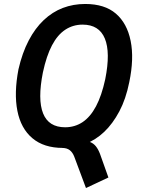

<svg xmlns="http://www.w3.org/2000/svg" viewBox="-20 -735 711 967"><path d="M413 212 354 54Q346 33 331.5 21.5Q317 10 292 10L387 -26Q415 -27 433 -20Q451 -13 463 2Q475 17 484 41L526 159ZM297 10Q201 10 143 -39Q85 -88 67.5 -177Q50 -266 73 -386Q92 -469 124.5 -531Q157 -593 200.5 -634Q244 -675 296.5 -695Q349 -715 409 -715Q507 -715 563.5 -666.5Q620 -618 638 -529Q656 -440 631 -321Q614 -236 581 -174Q548 -112 505 -71Q462 -30 409 -10Q356 10 297 10ZM308 -94Q357 -94 396 -120Q435 -146 463.5 -199.5Q492 -253 510 -336Q537 -471 508 -541Q479 -611 396 -611Q348 -611 309 -585.5Q270 -560 242 -507Q214 -454 196 -370Q169 -234 197 -164Q225 -94 308 -94Z"/></svg>

Font: Nunito Sans 10pt Condensed
Style: Bold Italic
Weight: 700
Width: 3
Italic angle: -9°
Designer: Vernon Adams
Foundry: Vernon Adams
Version: Version 3.101;gftools[0.9.27]